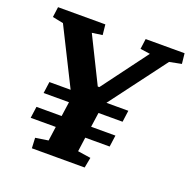

<svg xmlns="http://www.w3.org/2000/svg" viewBox="-119 -779 892 896"><g transform="rotate(20 327.0 -330.5)"><path d="M85 -189H210L220.2 -261.2H94.2L102.1 -318.4H207.5L67.4 -598.6L13.7 -609.4L20.5 -660.6H255.4L260.7 -609.4L209.5 -602.1L321.3 -376H329.1L497.6 -602.5L448.7 -609.4L455.6 -660.6H648.9L654.3 -609.4L594.7 -597.7L385.3 -318.4H494.1L486.3 -261.2H366.7L356.4 -189H477.1L469.2 -131.8H348.1L338.4 -61L402.8 -51.3L393.1 0H130.9L128.4 -51.3L191.9 -61L201.7 -131.8H77.1Z"/></g></svg>

Font: NoticiaText-BoldItalic
Style: Bold Italic
Weight: 700
Italic angle: -8°
Designer: JM Sole
Foundry: JM Sole
Version: Version 1.003